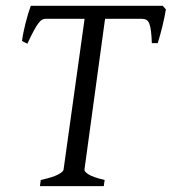

<svg xmlns="http://www.w3.org/2000/svg" viewBox="-20 -635 586 655"><path d="M334 0H116.2L119.1 -21Q161.1 -30.3 178.5 -39.8Q195.8 -49.3 196.8 -56.2L268.6 -570.8H136.2Q129.9 -570.8 124.3 -568.1Q118.7 -565.4 111.8 -556.6Q105 -547.9 95.7 -531Q86.4 -514.2 73.2 -485.8L55.2 -495.1Q56.6 -507.8 59.8 -523.7Q63 -539.6 67.1 -555.9Q71.3 -572.3 75.9 -587.6Q80.6 -603 85 -615.2H535.2L545.9 -603Q543.9 -591.3 541 -576.4Q538.1 -561.5 534.2 -545.9Q530.3 -530.3 526.1 -515.1Q522 -500 518.1 -487.8H498Q497.1 -512.2 495.1 -528.3Q493.2 -544.4 489.5 -554Q485.8 -563.5 479.7 -567.1Q473.6 -570.8 463.9 -570.8H338.4L268.1 -56.2Q267.1 -49.8 282.2 -40Q297.4 -30.3 336.9 -21Z"/></svg>

Font: Gentium Basic
Style: Italic
Weight: 400
Italic angle: -8°
Designer: J. Victor Gaultney and Annie Olsen
Foundry: SIL International
Version: Version 1.102; 2013; Maintenance release